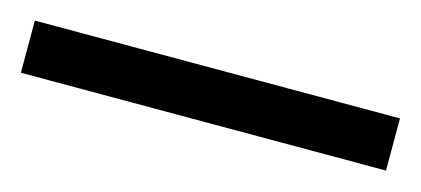

<svg xmlns="http://www.w3.org/2000/svg" viewBox="-27 3 491 224"><g transform="rotate(15 218.5 114.5)"><path d="M439 146V83H-2V146Z"/></g></svg>

Font: Noto Sans Lao Looped ExtraCondensed
Style: Regular
Weight: 400
Width: 2
Designer: Mark Frömberg, Ben Mitchell
Foundry: The Fontpad Ltd
Version: Version 1.003